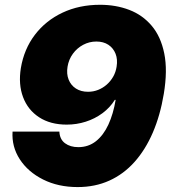

<svg xmlns="http://www.w3.org/2000/svg" viewBox="-20 -759 709 791"><path d="M299.8 11.7Q219.7 11.7 157.5 -19.5Q95.2 -50.8 61.5 -102.8Q27.8 -154.8 31.7 -216.8H224.6Q226.1 -185.1 247.8 -168.9Q269.5 -152.8 302.7 -152.8Q344.2 -152.8 375.2 -177.2Q406.2 -201.7 426.5 -245.6Q446.8 -289.6 456.5 -347.7H453.1Q433.1 -315.4 401.9 -292.5Q370.6 -269.5 333 -257.6Q295.4 -245.6 254.9 -245.6Q187.5 -245.6 141.1 -275.9Q94.7 -306.2 75 -358.9Q55.2 -411.6 65.9 -478.5Q79.1 -557.1 123.8 -615.7Q168.5 -674.3 237.5 -706.8Q306.6 -739.3 392.1 -739.3Q457.5 -739.3 512.5 -718.3Q567.4 -697.3 605 -652.8Q642.6 -608.4 656.7 -538.8Q670.9 -469.2 654.8 -372.1Q640.1 -283.7 609.6 -212.9Q579.1 -142.1 534.2 -91.8Q489.3 -41.5 430.4 -14.9Q371.6 11.7 299.8 11.7ZM342.8 -380.9Q364.7 -380.9 384.3 -388.7Q403.8 -396.5 419.7 -410.4Q435.5 -424.3 446.3 -443.1Q457 -461.9 460.4 -484.4Q465.3 -514.2 456.1 -537.6Q446.8 -561 426.5 -574.5Q406.2 -587.9 377 -587.9Q348.1 -587.9 322.8 -574.5Q297.4 -561 280.3 -537.6Q263.2 -514.2 258.3 -484.4Q253.4 -454.6 262.7 -431.2Q272 -407.7 292.7 -394.3Q313.5 -380.9 342.8 -380.9Z"/></svg>

Font: Inter 17pt Black
Style: Italic
Weight: 900
Italic angle: -9.3988°
Version: Version 4.001;git-66647c0bb